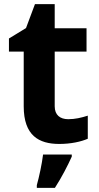

<svg xmlns="http://www.w3.org/2000/svg" viewBox="-20 -682 474 923"><path d="M308 -109C269 -109 243 -129 243 -171V-434H396V-546H243V-662H148L105 -547L23 -497V-434H94V-171C94 -30 167 10 265 10C321 10 370 -1 402 -15V-126C371 -116 341 -109 308 -109ZM325 71V61H187C182 104 168 169 157 208V221H244C278 168 305 115 325 71Z"/></svg>

Font: Noto Traditional Nushu
Style: Bold
Weight: 700
Designer: LIU Zhao
Foundry: LiuZhao Studio
Version: Version 2.003